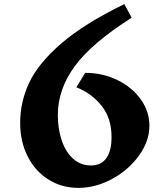

<svg xmlns="http://www.w3.org/2000/svg" viewBox="-20 -903 804 933"><path d="M261 -344Q261 -278 279.5 -222Q298 -166 334.5 -132.5Q371 -99 422 -99Q471 -99 496.5 -134Q522 -169 522 -237Q522 -328 474 -388.5Q426 -449 351 -479L394 -549Q478 -549 549.5 -514.5Q621 -480 663.5 -421Q706 -362 706 -292Q706 -217 655.5 -147Q605 -77 525 -33.5Q445 10 361 10Q280 10 215.5 -30.5Q151 -71 114.5 -143Q78 -215 78 -306Q78 -408 122 -501.5Q166 -595 277.5 -691.5Q389 -788 584 -883L620 -817Q426 -694 343.5 -581.5Q261 -469 261 -344Z"/></svg>

Font: InknutAntiqua
Style: Bold
Weight: 700
Designer: Claus Eggers Srensen
Foundry: Claus Eggers Srensen
Version: Version 1.000; ttfautohint (v1.2) -l 7 -r 28 -G 50 -x 13 -D 